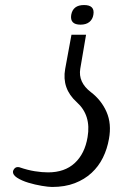

<svg xmlns="http://www.w3.org/2000/svg" viewBox="-20 -746 474 763"><path d="M351 -687Q348 -669 335 -658.5Q322 -648 300 -648Q257 -648 263 -687Q270 -726 314 -726Q358 -726 351 -687ZM413 -194Q406 -154 389 -119.5Q372 -85 344 -59Q316 -33 277 -18Q238 -3 187 -3Q173 -3 146 -7.5Q119 -12 92.5 -20Q66 -28 47.5 -40Q29 -52 32 -67Q38 -82 50 -82Q57 -82 58 -81Q90 -70 118.5 -65.5Q147 -61 171 -61Q237 -61 277 -98Q317 -135 328 -201Q343 -288 285 -340Q225 -394 239 -472L264 -608H322L299 -473Q290 -419 341 -380Q383 -348 403.5 -301Q424 -254 413 -194Z"/></svg>

Font: Jura
Style: Italic
Weight: 400
Designer: Ed Merritt
Foundry: Ten by Twenty
Version: Version 1.007